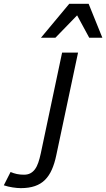

<svg xmlns="http://www.w3.org/2000/svg" viewBox="-180 -786 553 999"><path d="M112.8 22Q104 64.5 89.8 96.4Q75.7 128.4 54.2 149.9Q32.7 171.4 1.7 182.1Q-29.3 192.9 -71.8 192.9Q-89.4 192.9 -113.8 189.2Q-138.2 185.5 -160.2 178.2L-125 108.9Q-109.4 115.7 -92.5 119.4Q-75.7 123 -55.2 123Q-36.1 123 -22.2 115.7Q-8.3 108.4 2 94.5Q12.2 80.6 19.3 59.8Q26.4 39.1 32.2 12.2L143.1 -512.2H226.1ZM284.2 -589.8 221.2 -706.1 108.4 -589.8H33.2L180.2 -766.1H281.2L352.5 -589.8Z"/></svg>

Font: Lorenzo Sans
Style: Italic
Weight: 400
Italic angle: -12°
Foundry: Intel Corporation
Version: Version 1.00; ttfautohint (v1.5)